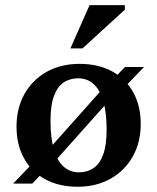

<svg xmlns="http://www.w3.org/2000/svg" viewBox="-20 -700 598 732"><path d="M30 0 118.5 -92 142 -104 381.5 -373 404.5 -390.5 456.5 -444.5H529L442 -354L418.5 -342L178 -72.5L155 -54.5L103 0ZM281 -43Q313 -43 336.8 -59.2Q360.5 -75.5 373.5 -111.2Q386.5 -147 386.5 -205Q386.5 -270 374 -313.5Q361.5 -357 337.2 -379.2Q313 -401.5 278 -401.5Q246 -401.5 222.2 -385.2Q198.5 -369 185.5 -333.5Q172.5 -298 172.5 -239.5Q172.5 -175 185 -131.2Q197.5 -87.5 222 -65.2Q246.5 -43 281 -43ZM276 12Q204.5 12 152 -16.8Q99.5 -45.5 71.2 -97.2Q43 -149 43 -217Q43 -287.5 73.2 -341.5Q103.5 -395.5 157.8 -426Q212 -456.5 283 -456.5Q355 -456.5 407.2 -428Q459.5 -399.5 488 -348Q516.5 -296.5 516.5 -227.5Q516.5 -157 486 -103Q455.5 -49 401.2 -18.5Q347 12 276 12ZM248.5 -515.5 321.5 -680.5H456V-663L294.5 -515.5Z"/></svg>

Font: Newsreader 16pt SemiBold
Style: Regular
Weight: 600
Designer: Hugues Gentile
Foundry: Production Type
Version: Version 1.003